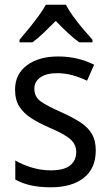

<svg xmlns="http://www.w3.org/2000/svg" viewBox="-20 -786 468 816"><path d="M387 -147Q387 -70 336 -30Q285 10 196 10Q147 10 110 1.5Q73 -7 45 -23V-104Q73 -87 113.5 -74.5Q154 -62 196 -62Q252 -62 278 -83Q304 -104 304 -140Q304 -171 280.5 -193Q257 -215 191 -243Q145 -263 112.5 -284Q80 -305 62 -333.5Q44 -362 44 -405Q44 -471 94.5 -508.5Q145 -546 227 -546Q270 -546 308 -537Q346 -528 380 -511L350 -443Q321 -457 289 -466Q257 -475 223 -475Q177 -475 151.5 -457Q126 -439 126 -409Q126 -375 152.5 -355.5Q179 -336 245 -307Q289 -287 321 -266.5Q353 -246 370 -217.5Q387 -189 387 -147ZM260 -766Q271 -744 291 -716.5Q311 -689 333 -663Q355 -637 373 -617V-606H317Q293 -623 267.5 -647Q242 -671 217 -697Q191 -671 166 -647Q141 -623 118 -606H63V-617Q81 -638 102.5 -664.5Q124 -691 143.5 -717.5Q163 -744 175 -766Z"/></svg>

Font: Noto Sans SemiCondensed
Style: Regular
Weight: 400
Width: 4
Designer: Monotype Design Team
Foundry: Monotype Imaging Inc.
Version: Version 2.013; ttfautohint (v1.8.4.7-5d5b)